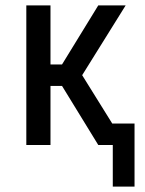

<svg xmlns="http://www.w3.org/2000/svg" viewBox="-20 -540 540 715"><path d="M400 155V0H346L211 -220H168V0H78V-520H168V-300H211L346 -520H448L286 -260L398 -80H481V155Z"/></svg>

Font: Iosevka SS10 Medium
Style: Regular
Weight: 500
Monospace: yes
Designer: Belleve Invis
Foundry: Belleve Invis
Version: Version 28.0.6; ttfautohint (v1.8.4)